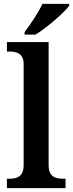

<svg xmlns="http://www.w3.org/2000/svg" viewBox="-20 -979 380 999"><path d="M108 -812V-799H165C224 -835 315 -914 340 -949V-959H201C180 -914 137 -850 108 -812ZM16 0H321V-49H308C266 -49 233 -61 233 -120V-760H16V-711H28C62 -711 103 -703 103 -647V-120C103 -61 70 -49 28 -49H16Z"/></svg>

Font: Noto Serif Sinhala SemiBold
Style: Regular
Weight: 600
Designer: Jelle Bosma - Monotype Design Team
Foundry: Monotype Imaging Inc.
Version: Version 2.007